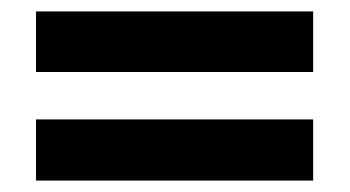

<svg xmlns="http://www.w3.org/2000/svg" viewBox="-20 -520 612 336"><path d="M43 -394V-500H528V-394ZM43 -204V-311H528V-204Z"/></svg>

Font: Noto Sans Tangsa
Style: Regular
Weight: 400
Designer: David Williams
Foundry: Google LLC
Version: Version 1.504